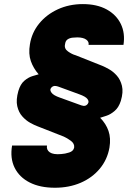

<svg xmlns="http://www.w3.org/2000/svg" viewBox="-20 -757 661 924"><path d="M574.2 -541H406.2Q409.2 -556.2 395 -566.4Q380.9 -576.7 352.5 -577.1Q342.3 -577.1 328.9 -575.7Q315.4 -574.2 305.2 -567.4Q294.9 -560.5 293 -543.9Q288.1 -522.9 307.4 -509.3Q326.7 -495.6 343.8 -491.2L471.7 -440.4Q484.9 -435.1 504.9 -423.8Q524.9 -412.6 542.2 -393.1Q559.6 -373.5 566.9 -343.8Q574.2 -314 561.5 -271.5Q551.3 -239.7 531.7 -223.1Q512.2 -206.5 493.2 -200.2Q474.1 -193.8 465.8 -191.4L461.9 -190.4Q490.2 -161.6 502.2 -126.7Q514.2 -91.8 506.8 -46.9Q496.6 11.2 460.2 54.9Q423.8 98.6 368.2 122.6Q312.5 146.5 244.1 146.5Q172.4 146.5 122.6 121.1Q72.8 95.7 50.3 50Q27.8 4.4 38.1 -56.6H206.1Q202.6 -35.6 219.7 -23.9Q236.8 -12.2 274.4 -15.6Q293 -16.6 313.2 -23.2Q333.5 -29.8 336.9 -46.9Q339.4 -65.9 320.6 -79.6Q301.8 -93.3 287.1 -99.6L160.2 -149.4Q145.5 -154.8 125.2 -166Q105 -177.2 87.4 -196.8Q69.8 -216.3 63 -246.3Q56.2 -276.4 68.4 -319.3Q78.1 -352.1 96.9 -368.2Q115.7 -384.3 135.3 -390.4Q154.8 -396.5 166 -399.4Q140.6 -428.2 128.4 -463.1Q116.2 -498 124 -543.9Q132.8 -599.6 168.2 -643.3Q203.6 -687 258.3 -712.2Q313 -737.3 378.9 -737.3Q446.3 -737.3 493.2 -711.7Q540 -686 561.5 -641.6Q583 -597.2 574.2 -541ZM403.3 -258.8Q409.7 -268.6 400.9 -280.5Q392.1 -292.5 360.4 -303.7L261.7 -339.8Q246.6 -345.2 238 -342.5Q229.5 -339.8 224.6 -332Q218.8 -323.7 228 -310.8Q237.3 -297.9 268.6 -287.1L371.1 -250Q393.1 -242.2 403.3 -258.8Z"/></svg>

Font: Inter Black
Style: Italic
Weight: 900
Italic angle: -9.39999°
Designer: Rasmus Andersson
Foundry: rsms
Version: Version 4.000;git-a52131595